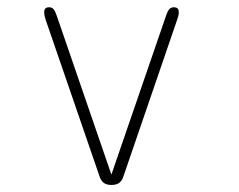

<svg xmlns="http://www.w3.org/2000/svg" viewBox="-20 -501 659 530"><path d="M287 9.5Q274.5 9.5 266.8 4Q259 -1.5 255 -13.5L105.5 -448Q102 -459 102 -467Q102 -475 105.8 -478Q109.5 -481 115 -481Q123.5 -481 128 -475.5Q132.5 -470 136.5 -458L287.5 -19L438.5 -458Q442.5 -470 447.2 -475.5Q452 -481 460.5 -481Q466 -481 469.8 -478Q473.5 -475 473.5 -467Q473.5 -458.5 469.5 -448L320.5 -13.5Q316.5 -1.5 308.8 4Q301 9.5 288 9.5Z"/></svg>

Font: Sono Monospace ExtraLight
Style: Regular
Weight: 250
Version: Version 2.112